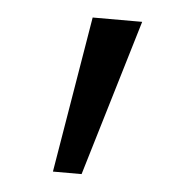

<svg xmlns="http://www.w3.org/2000/svg" viewBox="-34 -734 353 367"><g transform="rotate(5 142.5 -550.0)"><path d="M130 -700 80 -400H135L225 -700Z"/></g></svg>

Font: Jost
Style: Regular
Weight: 400
Version: Version 3.710